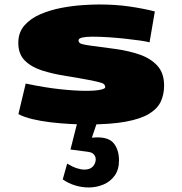

<svg xmlns="http://www.w3.org/2000/svg" viewBox="-20 -532 804 850"><path d="M365.2 19Q332.5 19 290.5 16.8Q248.5 14.6 205.1 9.5Q161.6 4.4 123.8 -4.6Q85.9 -13.7 61.5 -26.9L93.8 -162.1Q179.7 -144 246.6 -137Q313.5 -129.9 359.4 -129.9Q401.4 -129.9 423.6 -134.5Q445.8 -139.2 445.8 -145.5Q445.8 -159.7 430.9 -164.6Q416 -169.4 385.7 -175.8Q329.6 -186.5 272.2 -195.6Q214.8 -204.6 167 -219.7Q119.1 -234.9 90.1 -263.7Q61 -292.5 61 -342.3Q61 -388.7 88.4 -419.7Q115.7 -450.7 159.2 -469.2Q202.6 -487.8 251.7 -497.1Q300.8 -506.3 345.2 -509.3Q389.6 -512.2 418 -512.2Q491.2 -512.2 552.2 -503.4Q613.3 -494.6 665.5 -481.4L642.1 -344.7Q627 -348.6 598.1 -352.8Q569.3 -356.9 533 -360.8Q496.6 -364.7 459 -367.2Q421.4 -369.6 389.2 -369.6Q362.3 -369.6 345 -366Q327.6 -362.3 327.6 -353Q327.6 -341.3 342.3 -337.2Q356.9 -333 383.3 -329.6Q438.5 -322.8 495.1 -314.7Q551.8 -306.6 599.9 -289.8Q647.9 -272.9 677.2 -240.5Q706.5 -208 706.5 -152.8Q706.5 -114.3 691.9 -82.5Q677.2 -50.8 639.9 -28.1Q602.5 -5.4 535.9 6.8Q469.2 19 365.2 19ZM372.1 297.9Q342.3 297.9 312.5 288.8Q282.7 279.8 257.8 262.2L277.3 192.4Q300.8 206.5 319.6 212.6Q338.4 218.8 353.5 218.8Q378.9 218.8 391.4 204.8Q403.8 190.9 403.8 173.3Q403.8 161.6 396 152.1Q388.2 142.6 369.6 140.1L292 129.9L322.8 8.3H410.2L386.7 77.6Q399.9 76.2 412.1 76.2Q463.9 76.2 485.4 104.7Q506.8 133.3 506.8 178.2Q506.8 218.8 487.8 245.4Q468.8 272 438 284.9Q407.2 297.9 372.1 297.9Z"/></svg>

Font: Seymour One
Style: Regular
Weight: 400
Designer: Vernon Adams
Foundry: Vernon Adams
Version: Version 1.100; ttfautohint (v1.8.4.7-5d5b);gftools[0.9.33]